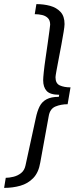

<svg xmlns="http://www.w3.org/2000/svg" viewBox="-52 -755 406 934"><path d="M125 -735Q161 -735 192 -726.5Q223 -718 242.5 -697Q262 -676 262 -638Q262 -627 257.5 -599.5Q253 -572 246.5 -537Q240 -502 233.5 -468.5Q227 -435 222.5 -410Q218 -385 218 -379Q218 -349 239 -339.5Q260 -330 291 -330L277 -248Q245 -248 218 -237Q191 -226 185 -190L144 35Q136 84 110 111Q84 138 47 148.5Q10 159 -32 159L-24 110Q-8 110 13 105Q34 100 50.5 87Q67 74 72 50L122 -180Q129 -214 140.5 -237Q152 -260 174.5 -272Q197 -284 234 -284L236 -294Q192 -294 175 -312.5Q158 -331 158 -365Q158 -376 161 -405Q164 -434 169.5 -471Q175 -508 180 -544Q185 -580 188.5 -605.5Q192 -631 192 -635Q192 -656 181 -667Q170 -678 153 -682Q136 -686 117 -686Z"/></svg>

Font: Archivo SemiBold Light
Style: Italic
Weight: 300
Italic angle: -10°
Version: Version 2.001